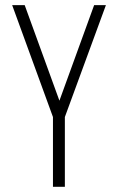

<svg xmlns="http://www.w3.org/2000/svg" viewBox="-20 -720 455 740"><path d="M26.9 -700.2H75.2L209 -332L342.8 -700.2H388.2L230 -269V0H184.1V-269Z"/></svg>

Font: Bebas Neue Book
Style: Regular
Weight: 400
Designer: Ryoichi Tsunekawa
Foundry: Ryoichi Tsunekawa
Version: Version 001.003